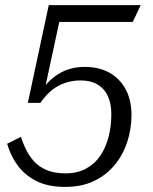

<svg xmlns="http://www.w3.org/2000/svg" viewBox="-20 -658 600 752"><path d="M236 74Q167 74 121.5 50.5Q76 27 48.5 -11Q21 -49 8 -95L62 -122Q69 -99 81 -74Q93 -49 112.5 -27Q132 -5 162.5 8Q193 21 237 21Q282 21 316 3Q350 -15 372 -47Q394 -79 405 -121Q416 -163 416 -210Q416 -252 402.5 -281.5Q389 -311 362 -327Q335 -343 296 -343Q263 -343 234 -333Q205 -323 181.5 -303.5Q158 -284 138 -255H89L171 -638H531L500 -572H190L222 -618L151 -288L128 -282Q150 -319 177.5 -344.5Q205 -370 238.5 -383Q272 -396 311 -396Q368 -396 409 -373Q450 -350 472.5 -307.5Q495 -265 495 -208Q495 -152 478 -101Q461 -50 428 -10.5Q395 29 347 51.5Q299 74 236 74Z"/></svg>

Font: Roboto Serif 20pt Light
Style: Italic
Weight: 300
Italic angle: -10°
Version: Version 1.007